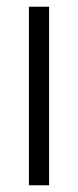

<svg xmlns="http://www.w3.org/2000/svg" viewBox="-20 -551 232 571"><path d="M66 -531H126V0H66Z"/></svg>

Font: Eudoxus Sans Light
Style: Regular
Weight: 300
Designer: Stijn de Vries
Foundry: tokotype
Version: Version 2.005